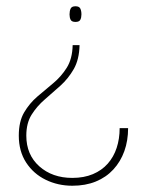

<svg xmlns="http://www.w3.org/2000/svg" viewBox="-20 -394 464 613"><path d="M212 -250H234Q233 -204 215.5 -173.5Q198 -143 173 -120.5Q148 -98 123 -76.5Q98 -55 81 -28Q64 -1 64 39Q64 100 105.5 137Q147 174 211 174Q248 174 276.5 162Q305 150 324 128.5Q343 107 352.5 78Q362 49 362 15H389Q389 55 377 88.5Q365 122 342 147Q319 172 286 185.5Q253 199 211 199Q165 199 126 180Q87 161 63.5 125Q40 89 40 39Q40 -6 57 -35Q74 -64 99 -85.5Q124 -107 149.5 -128Q175 -149 193 -177.5Q211 -206 212 -250ZM221 -374Q233 -374 236.5 -366.5Q240 -359 240 -348Q240 -338 236.5 -331Q233 -324 221 -324Q209 -324 205.5 -331Q202 -338 202 -348Q202 -359 205.5 -366.5Q209 -374 221 -374Z"/></svg>

Font: Darker Grotesque Light Light
Style: Regular
Weight: 300
Version: Version 1.000;gftools[0.9.28]